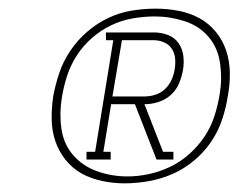

<svg xmlns="http://www.w3.org/2000/svg" viewBox="-20 -897 552 444"><path d="M180 -528V-546H200L242 -804H225V-822H336Q353 -822 368.5 -816Q384 -810 393 -797Q402 -784 404 -767.5Q406 -751 403 -734Q400 -718 393.5 -703Q387 -688 374.5 -677Q362 -666 346 -661Q330 -656 315 -656H314L357 -546H381V-528H342L292 -656H237L219 -546H236V-528ZM240 -674H315Q327 -674 339.5 -678Q352 -682 361.5 -691Q371 -700 376.5 -712Q382 -724 384 -737Q386 -749 385 -761.5Q384 -774 377.5 -784Q371 -794 359.5 -799Q348 -804 336 -804H262ZM268 -473Q242 -473 216 -478.5Q190 -484 168.5 -496Q147 -508 131.5 -527.5Q116 -547 108 -570.5Q100 -594 99.5 -620.5Q99 -647 103 -674Q108 -701 117 -728Q126 -755 142.5 -779.5Q159 -804 181.5 -823.5Q204 -843 230.5 -855.5Q257 -868 285 -872.5Q313 -877 340 -877Q367 -877 393 -872Q419 -867 441 -855Q463 -843 479 -823.5Q495 -804 503 -780Q511 -756 511.5 -729.5Q512 -703 507 -676Q503 -649 494 -621.5Q485 -594 468.5 -569.5Q452 -545 428.5 -525.5Q405 -506 378.5 -494.5Q352 -483 323.5 -478Q295 -473 268 -473ZM275 -489Q299 -489 324.5 -494.5Q350 -500 374 -511.5Q398 -523 418.5 -541.5Q439 -560 453.5 -582Q468 -604 476 -629Q484 -654 488 -679Q494 -714 489 -750Q484 -786 462.5 -811.5Q441 -837 407 -848Q373 -859 338 -859Q313 -859 287 -854.5Q261 -850 237 -838.5Q213 -827 192.5 -809Q172 -791 157.5 -768.5Q143 -746 135 -721Q127 -696 123 -671Q117 -635 122 -599.5Q127 -564 149 -538.5Q171 -513 204.5 -501Q238 -489 275 -489Z"/></svg>

Font: Iosevka Slab Thin Oblique
Style: Regular
Weight: 100
Italic angle: -9°
Monospace: yes
Designer: Belleve Invis
Foundry: Belleve Invis
Version: Version 11.1.0; ttfautohint (v1.8.3)